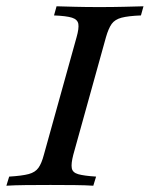

<svg xmlns="http://www.w3.org/2000/svg" viewBox="-34 -591 476 611"><path d="M-13.7 0 -4.8 -29Q36.3 -31.5 57.3 -37.1Q78.2 -42.7 88.3 -56.9Q98.4 -71 105.6 -98.4L209.7 -472.6Q217.7 -500.8 215.3 -514.9Q212.9 -529 195.2 -534.7Q177.4 -540.3 137.9 -541.9L146 -571Q170.2 -570.2 205.2 -569.4Q240.3 -568.5 282.3 -568.5Q324.2 -568.5 360.5 -569.4Q396.8 -570.2 422.6 -571L414.5 -541.9Q374.2 -540.3 352.8 -534.7Q331.5 -529 321.4 -514.9Q311.3 -500.8 303.2 -472.6L199.2 -98.4Q191.9 -70.2 194.4 -56Q196.8 -41.9 214.9 -36.7Q233.1 -31.5 271.8 -29L262.9 0Q239.5 -1.6 203.6 -2Q167.7 -2.4 126.6 -2.4Q83.9 -2.4 47.6 -2Q11.3 -1.6 -13.7 0Z"/></svg>

Font: Playfair 5pt SemiExpanded Light Medium
Style: Italic
Weight: 500
Italic angle: -15.6°
Version: Version 2.001;gftools[0.9.30]